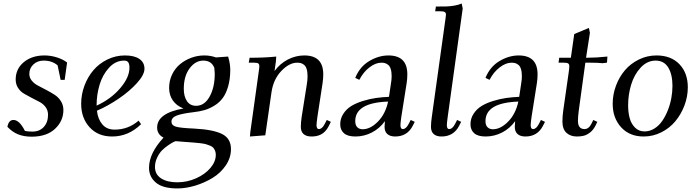

<svg xmlns="http://www.w3.org/2000/svg" viewBox="-20 -766 3941 1087"><path d="M22 -47.9Q28.8 -86.9 56.2 -86.9Q89.8 -86.9 121.1 -24.9Q138.2 -21 163.1 -21Q204.1 -21 228 -47.4Q252 -73.7 252 -116.2Q252 -140.6 238.3 -159.4Q224.6 -178.2 204.3 -188.7Q184.1 -199.2 160.4 -211.4Q136.7 -223.6 116.5 -235.4Q96.2 -247.1 82.5 -267.8Q68.8 -288.6 68.8 -315.9Q68.8 -376 114.7 -414.1Q160.6 -452.1 231.9 -452.1Q267.1 -452.1 301.8 -441.2Q336.4 -430.2 359.9 -412.1L346.2 -314H323.2L306.2 -396Q274.9 -422.9 227.1 -422.9Q191.9 -422.9 168.9 -401.1Q146 -379.4 146 -347.2Q146 -326.2 160.4 -308.8Q174.8 -291.5 196 -280.8Q217.3 -270 242.4 -256.6Q267.6 -243.2 288.8 -229.7Q310.1 -216.3 324.5 -193.8Q338.9 -171.4 338.9 -143.1Q338.9 -81.1 291.5 -36.6Q244.1 7.8 159.2 7.8Q116.2 7.8 83.3 -5.1Q50.3 -18.1 22 -47.9Z M439.5 -178.2Q439.5 -231 458 -280.8Q476.6 -330.6 508.8 -368.4Q541 -406.2 587.9 -429.2Q634.8 -452.1 687.5 -452.1Q740.2 -452.1 769 -432.4Q797.9 -412.6 797.9 -377Q797.9 -342.3 754.9 -295.2Q711.9 -248 650.9 -206.8Q589.8 -165.5 528.8 -139.2Q534.2 -91.3 559.3 -61.8Q584.5 -32.2 628.9 -32.2Q706.5 -32.2 764.6 -83L778.8 -63Q707.5 6.8 614.7 6.8Q534.7 6.8 487.1 -45.7Q439.5 -98.1 439.5 -178.2ZM526.9 -168Q607.9 -205.1 660.4 -266.4Q712.9 -327.6 712.9 -382.8Q712.9 -402.3 706.5 -412.6Q700.2 -422.9 682.6 -422.9Q634.3 -422.9 597.7 -383.1Q561 -343.3 543.9 -286.6Q526.9 -230 526.9 -169.9Z M823.7 184.1Q823.7 101.6 905.8 13.2Q869.6 -5.4 869.6 -43.9Q869.6 -125.5 1018.6 -151.9Q979.5 -167 958.5 -197.3Q937.5 -227.5 937.5 -268.1Q937.5 -309.1 954.3 -344.2Q971.2 -379.4 999.3 -402.6Q1027.3 -425.8 1063 -439Q1098.6 -452.1 1136.7 -452.1Q1171.4 -452.1 1202.6 -440.9L1271.5 -445.8Q1283.7 -404.3 1283.7 -369.1Q1283.2 -316.9 1271.5 -276.6Q1259.8 -236.3 1241 -210.9Q1222.2 -185.5 1194.1 -168.2Q1166 -150.9 1138.2 -142.8Q1110.4 -134.8 1075.7 -130.9Q1012.2 -123.5 981.4 -112.1Q950.7 -100.6 950.7 -77.1Q950.7 -56.6 975.1 -49.1Q999.5 -41.5 1078.6 -38.1Q1186 -32.7 1236.8 -7.6Q1287.6 17.6 1287.6 78.1Q1287.6 127.4 1258.1 170.7Q1228.5 213.9 1183.1 241.5Q1137.7 269 1085.2 284.9Q1032.7 300.8 984.4 300.8Q901.4 300.8 862.5 267.8Q823.7 234.9 823.7 184.1ZM857.4 179.2Q857.4 221.2 891.8 243.7Q926.3 266.1 983.4 266.1Q1039.6 266.1 1090.3 243.4Q1141.1 220.7 1171.4 184.8Q1201.7 148.9 1201.7 110.8Q1201.7 97.7 1197.8 87.9Q1193.8 78.1 1188 71Q1182.1 64 1169.7 58.8Q1157.2 53.7 1146.5 50.5Q1135.7 47.4 1115.2 44.9Q1094.7 42.5 1079.6 41.3Q1064.5 40 1036.6 38.1Q1002.4 36.1 973.6 33.2Q968.8 35.2 960.9 38.8Q953.1 42.5 933.1 55.9Q913.1 69.3 897.7 84.7Q882.3 100.1 869.9 125.7Q857.4 151.4 857.4 179.2ZM1020.5 -263.2Q1020.5 -220.2 1038.3 -193.6Q1056.2 -167 1090.3 -167Q1137.7 -167 1166.7 -219Q1195.8 -271 1195.8 -349.1Q1195.8 -353.5 1193.4 -381.8Q1177.2 -422.9 1131.3 -422.9Q1085.9 -422.9 1053.2 -378.7Q1020.5 -334.5 1020.5 -263.2Z M1388.2 -411.1 1393.1 -439Q1480.5 -439 1543.9 -445.8L1542 -418L1534.2 -363.8Q1564.9 -405.8 1609.6 -429Q1654.3 -452.1 1703.1 -452.1Q1810.1 -452.1 1810.1 -345.2Q1810.1 -320.3 1806.2 -294.9L1776.9 -104Q1772 -68.8 1772 -58.1Q1772 -35.2 1785.2 -35.2Q1803.7 -35.2 1818.8 -64.9L1830.1 -86.9L1853 -76.2L1842.3 -54.2Q1833 -35.6 1821.3 -23.2Q1809.6 -10.7 1796.4 -4.4Q1783.2 2 1770.5 4.4Q1757.8 6.8 1743.2 6.8Q1714.4 6.8 1698.7 -7.1Q1683.1 -21 1683.1 -47.9Q1683.1 -71.8 1688 -105L1717.3 -290Q1721.2 -313 1721.2 -334Q1721.2 -358.9 1716.1 -375.2Q1710.9 -391.6 1701.4 -398.9Q1691.9 -406.2 1683.1 -408.7Q1674.3 -411.1 1662.1 -411.1Q1617.7 -411.1 1572.8 -364.3Q1527.8 -317.4 1517.1 -244.1L1481.9 0L1395 6.8L1397 -17.1L1445.3 -363.8Q1448.2 -380.9 1448.2 -391.1Q1448.2 -402.8 1441.9 -407Q1435.5 -411.1 1418 -411.1Z M1906.2 -62Q1906.2 -95.2 1924.1 -122.3Q1941.9 -149.4 1969.7 -166.3Q1997.6 -183.1 2035.2 -194.6Q2072.8 -206.1 2108.6 -211.2Q2144.5 -216.3 2182.1 -217.8L2192.9 -290Q2197.3 -315.4 2197.3 -334Q2197.3 -358.9 2192.1 -375.2Q2187 -391.6 2177.5 -398.9Q2168 -406.2 2159.2 -408.7Q2150.4 -411.1 2138.2 -411.1Q2106.9 -411.1 2072.3 -385Q2037.6 -358.9 2014.2 -314L1991.2 -325.2Q2017.1 -388.7 2070.6 -420.4Q2124 -452.1 2179.2 -452.1Q2286.1 -452.1 2286.1 -345.2Q2286.1 -320.3 2282.2 -294.9L2252 -104Q2247.1 -68.8 2247.1 -58.1Q2247.1 -35.2 2260.3 -35.2Q2278.8 -35.2 2293.9 -64.9L2305.2 -86.9L2328.1 -76.2L2316.9 -54.2Q2285.6 6.8 2217.3 6.8Q2188.5 6.8 2172.9 -7.1Q2157.2 -21 2157.2 -47.9Q2157.2 -60.5 2159.2 -80.1Q2129.9 -39.1 2085.7 -16.1Q2041.5 6.8 1992.2 6.8Q1947.8 6.8 1927 -12Q1906.2 -30.8 1906.2 -62ZM1991.2 -80.1Q1991.2 -57.1 2002.9 -45.7Q2014.6 -34.2 2033.2 -34.2Q2076.7 -34.2 2119.4 -77.4Q2162.1 -120.6 2177.2 -190.9Q1991.2 -184.6 1991.2 -80.1Z M2419.9 -47.9Q2419.9 -71.8 2424.8 -105L2502.4 -662.1Q2504.9 -681.6 2504.9 -683.1Q2504.9 -693.4 2498 -697.8Q2491.2 -702.1 2473.6 -702.1H2443.8L2447.8 -729Q2488.3 -729 2507.3 -729.5Q2526.4 -730 2550.8 -733.9Q2575.2 -737.8 2593.8 -746.1L2599.6 -717.8L2514.6 -104Q2509.8 -68.8 2509.8 -58.1Q2509.8 -35.2 2522.5 -35.2Q2541.5 -35.2 2556.6 -64.9L2567.9 -86.9L2590.8 -76.2L2579.6 -54.2Q2548.3 6.8 2479.5 6.8Q2450.7 6.8 2435.3 -7.1Q2419.9 -21 2419.9 -47.9Z M2643.6 -62Q2643.6 -95.2 2661.4 -122.3Q2679.2 -149.4 2707 -166.3Q2734.9 -183.1 2772.5 -194.6Q2810.1 -206.1 2845.9 -211.2Q2881.8 -216.3 2919.4 -217.8L2930.2 -290Q2934.6 -315.4 2934.6 -334Q2934.6 -358.9 2929.4 -375.2Q2924.3 -391.6 2914.8 -398.9Q2905.3 -406.2 2896.5 -408.7Q2887.7 -411.1 2875.5 -411.1Q2844.2 -411.1 2809.6 -385Q2774.9 -358.9 2751.5 -314L2728.5 -325.2Q2754.4 -388.7 2807.9 -420.4Q2861.3 -452.1 2916.5 -452.1Q3023.4 -452.1 3023.4 -345.2Q3023.4 -320.3 3019.5 -294.9L2989.3 -104Q2984.4 -68.8 2984.4 -58.1Q2984.4 -35.2 2997.6 -35.2Q3016.1 -35.2 3031.2 -64.9L3042.5 -86.9L3065.4 -76.2L3054.2 -54.2Q3022.9 6.8 2954.6 6.8Q2925.8 6.8 2910.2 -7.1Q2894.5 -21 2894.5 -47.9Q2894.5 -60.5 2896.5 -80.1Q2867.2 -39.1 2823 -16.1Q2778.8 6.8 2729.5 6.8Q2685.1 6.8 2664.3 -12Q2643.6 -30.8 2643.6 -62ZM2728.5 -80.1Q2728.5 -57.1 2740.2 -45.7Q2752 -34.2 2770.5 -34.2Q2814 -34.2 2856.7 -77.4Q2899.4 -120.6 2914.6 -190.9Q2728.5 -184.6 2728.5 -80.1Z M3142.1 -411.1 3146 -439H3211.9L3231 -573.2L3314 -607.9L3319.8 -580.1L3297.9 -439Q3354 -439 3418.9 -445.8L3417 -418L3416 -411.1L3391.1 -408.2Q3364.3 -411.1 3321.8 -411.1H3293.9L3256.8 -141.1Q3252 -104.5 3252 -82Q3252 -35.2 3289.1 -35.2Q3313 -35.2 3328.1 -64.9L3338.9 -86.9L3361.8 -76.2L3351.1 -54.2Q3338.9 -30.3 3320.8 -16.1Q3302.7 -2 3285.4 2.4Q3268.1 6.8 3246.1 6.8Q3209.5 6.8 3186.8 -14.2Q3164.1 -35.2 3164.1 -78.1Q3164.1 -107.9 3168.9 -141.1L3200.2 -359.9Q3203.1 -379.4 3203.1 -391.1Q3203.1 -402.8 3196.3 -407Q3189.5 -411.1 3171.9 -411.1Z M3448.7 -178.2Q3448.7 -231 3467.3 -280.8Q3485.8 -330.6 3518.1 -368.4Q3550.3 -406.2 3597.2 -429.2Q3644 -452.1 3696.8 -452.1Q3778.8 -452.1 3826.4 -402.6Q3874 -353 3874 -272Q3874 -219.2 3855 -168.9Q3835.9 -118.7 3803.5 -79.6Q3771 -40.5 3723.9 -16.8Q3676.8 6.8 3624 6.8Q3543.9 6.8 3496.3 -45.7Q3448.7 -98.1 3448.7 -178.2ZM3536.1 -169.9Q3536.1 -128.4 3545.2 -96.2Q3554.2 -64 3575.7 -43Q3597.2 -22 3628.9 -22Q3658.7 -22 3684.8 -38.3Q3710.9 -54.7 3729.2 -81.3Q3747.6 -107.9 3761 -141.8Q3774.4 -175.8 3780.8 -211.2Q3787.1 -246.6 3787.1 -279.8Q3787.1 -344.7 3763.2 -383.8Q3739.3 -422.9 3691.9 -422.9Q3643.6 -422.9 3606.9 -383.1Q3570.3 -343.3 3553.2 -286.6Q3536.1 -230 3536.1 -169.9Z"/></svg>

Font: Dihjauti
Style: Bold Italic
Weight: 700
Italic angle: -9°
Designer: T. Christopher White
Version: Version 3.0.0